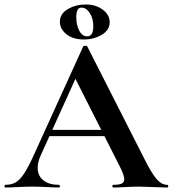

<svg xmlns="http://www.w3.org/2000/svg" viewBox="-28 -836 770 856"><path d="M186 -257H474L481 -229H171ZM717 0Q697 0 655 -2Q611 -4 592 -4Q567 -4 531 -2Q497 0 477 0Q473 0 473 -6Q473 -12 477 -12Q503 -12 514.5 -17.5Q526 -23 526 -37Q526 -54 506 -94L303 -495L352 -581L153 -142Q140 -113 140 -88Q140 -52 165.5 -32Q191 -12 234 -12Q239 -12 239 -6Q239 0 234 0Q216 0 182 -2Q144 -4 116 -4Q89 -4 51 -2Q17 0 -4 0Q-8 0 -8 -6Q-8 -12 -4 -12Q24 -12 43 -23.5Q62 -35 81 -64.5Q100 -94 126 -152L343 -629Q345 -632 352 -632Q360 -632 361 -629L611 -137Q646 -66 669 -39Q692 -12 717 -12Q722 -12 722 -6Q722 0 717 0ZM239 -739Q239 -775 274.5 -795.5Q310 -816 355 -816Q399 -816 430 -793Q461 -770 461 -737Q461 -702 426 -681Q391 -660 346 -660Q297 -660 268 -683.5Q239 -707 239 -739ZM388 -719Q388 -753 372.5 -777.5Q357 -802 335 -802Q312 -802 312 -759Q312 -726 325 -700Q338 -674 361 -674Q388 -674 388 -719Z"/></svg>

Font: Cormorant Infant
Style: Bold
Weight: 700
Designer: Christian Thalmann (Catharsis Fonts)
Foundry: Catharsis Fonts
Version: Version 4.000